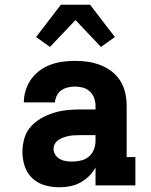

<svg xmlns="http://www.w3.org/2000/svg" viewBox="-20 -786 640 814"><path d="M232 8H231Q200 8 170 -0.5Q140 -9 117.5 -30Q95 -51 85 -81Q75 -111 75 -141Q75 -170 83 -198.5Q91 -227 110 -248.5Q129 -270 154.5 -284.5Q180 -299 207.5 -307.5Q235 -316 264 -319Q293 -322 322 -322H385V-337Q385 -354 379 -370.5Q373 -387 360.5 -398.5Q348 -410 331.5 -414.5Q315 -419 298 -419Q283 -419 268 -415.5Q253 -412 240.5 -403.5Q228 -395 221 -381Q214 -367 213 -352H81Q81 -378 89 -403.5Q97 -429 112 -450Q127 -471 148.5 -487Q170 -503 195 -512Q220 -521 246 -524.5Q272 -528 298 -528Q326 -528 353 -524Q380 -520 406 -510Q432 -500 454 -483Q476 -466 490.5 -442.5Q505 -419 511 -392Q517 -365 517 -337V-120H554V0H385V-76Q374 -56 357.5 -39.5Q341 -23 320.5 -12Q300 -1 277.5 3.5Q255 8 232 8ZM286 -101Q305 -101 323.5 -105.5Q342 -110 356.5 -122Q371 -134 378 -152Q385 -170 385 -189V-213H322Q310 -213 298 -212.5Q286 -212 274.5 -210Q263 -208 251.5 -204Q240 -200 230 -194Q220 -188 213.5 -177.5Q207 -167 207 -155Q207 -142 214.5 -130Q222 -118 234 -111.5Q246 -105 259 -103Q272 -101 286 -101ZM192 -587 133 -629 238 -766H362L414 -698L467 -629L408 -587L300 -701Z"/></svg>

Font: Iosevka Etoile Heavy
Style: Regular
Weight: 900
Designer: Belleve Invis
Foundry: Belleve Invis
Version: Version 22.1.2; ttfautohint (v1.8.4)